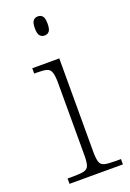

<svg xmlns="http://www.w3.org/2000/svg" viewBox="-144 -795 576 848"><g transform="rotate(-20 144.0 -371.5)"><path d="M150 -653Q137 -653 128.5 -662.5Q120 -672 120 -698Q120 -724 128.5 -733.5Q137 -743 150 -743Q164 -743 172 -733.5Q180 -724 180 -698Q180 -672 172 -662.5Q164 -653 150 -653ZM29 0V-25H56Q89 -25 106 -29Q123 -33 128.5 -48Q134 -63 134 -97V-435Q134 -471 128 -487Q122 -503 107 -507Q92 -511 64 -511H49V-536H176V-98Q176 -64 181.5 -48.5Q187 -33 203.5 -29Q220 -25 254 -25H280V0Z"/></g></svg>

Font: Noto Serif Tamil ExtraLight
Style: Italic
Weight: 200
Italic angle: -12°
Designer: Indian Type Foundry, Tom Grace, and the Monotype Design Team
Foundry: Monotype Imaging Inc.
Version: Version 2.003; ttfautohint (v1.8.4.7-5d5b)